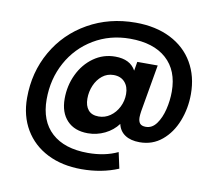

<svg xmlns="http://www.w3.org/2000/svg" viewBox="-91 -764 1232 1085"><g transform="rotate(10 525.5 -221.5)"><path d="M70.8 -130.9Q70.8 -277.8 139.4 -397.9Q208 -518.1 329.6 -586.9Q451.2 -655.8 602.1 -655.8Q717.8 -655.8 803 -612.8Q888.2 -569.8 933.6 -491.9Q979 -414.1 979 -312Q979 -230 950.4 -157Q921.9 -84 867.9 -39.1Q814 5.9 740.2 5.9Q688.5 5.9 656.2 -15.6Q624 -37.1 615.2 -77.1Q586.4 -38.1 540.3 -15.6Q494.1 6.8 442.9 6.8Q366.7 6.8 323.7 -38.6Q280.8 -84 280.8 -163.1Q280.8 -238.3 311.8 -303.2Q342.8 -368.2 397.9 -407.5Q453.1 -446.8 522 -446.8Q607.9 -446.8 640.1 -387.2L648.9 -439H766.1L719.2 -168.9Q716.3 -149.9 715.8 -133.8Q715.8 -109.9 725.8 -97.9Q735.8 -85.9 759.8 -85.9Q795.9 -85.9 820.6 -119.9Q845.2 -153.8 857.7 -204.8Q870.1 -255.9 870.1 -307.1Q870.1 -428.2 796.1 -494.6Q722.2 -561 586.9 -561Q471.7 -561 378.9 -505.6Q286.1 -450.2 233.6 -354.5Q181.2 -258.8 181.2 -142.1Q181.2 -18.1 254.6 49.1Q328.1 116.2 462.9 116.2Q560.1 116.2 633.8 81.1L653.8 172.9Q558.6 212.9 442.9 212.9Q331.1 212.9 247.1 170.4Q163.1 127.9 116.9 50Q70.8 -27.8 70.8 -130.9ZM407.2 -186Q407.2 -145 427 -121.1Q446.8 -97.2 486.8 -97.2Q522.9 -97.2 553 -118.2Q583 -139.2 600.6 -174.1Q618.2 -209 618.2 -249Q618.2 -291 595 -316.9Q571.8 -342.8 530.8 -342.8Q493.7 -342.8 465.8 -320.3Q438 -297.9 422.6 -262Q407.2 -226.1 407.2 -186Z"/></g></svg>

Font: Poppins SemiBold
Style: Regular
Weight: 600
Designer: Ninad Kale (Devanagari), Jonny Pinhorn (Latin)
Foundry: Indian Type Foundry
Version: 4.004